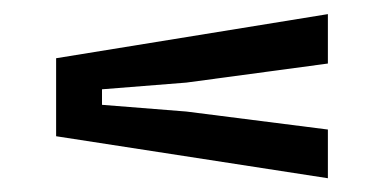

<svg xmlns="http://www.w3.org/2000/svg" viewBox="-20 -522 544 272"><path d="M444.5 -269.5 59.5 -329V-439.5L444.5 -502V-432L244 -405L124.5 -395.5V-373.5L244 -364L444.5 -338.5Z"/></svg>

Font: Big Shoulders
Style: Regular
Weight: 400
Designer: Patric King
Foundry: XO Type Co
Version: Version 2.002